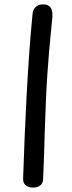

<svg xmlns="http://www.w3.org/2000/svg" viewBox="-20 -842 327 872"><path d="M128 -780Q130 -800 143 -811Q156 -822 175 -822Q193 -822 202.5 -815Q212 -808 215.5 -795.5Q219 -783 218 -767Q216 -739 209.5 -678Q203 -617 195.5 -510Q188 -403 183 -236Q182 -183 180 -132.5Q178 -82 176 -32Q176 -10 163 0Q150 10 130 10Q111 10 97.5 0Q84 -10 85 -32Q88 -126 92 -221Q96 -316 101 -410Q106 -504 112.5 -597Q119 -690 128 -780Z"/></svg>

Font: Playpen Sans Thai
Style: Regular
Weight: 400
Designer: Sirin Gunkloy, Laura Meseguer, Veronika Burian, José Scaglione
Foundry: TypeTogether
Version: Version 2.000